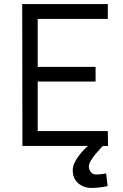

<svg xmlns="http://www.w3.org/2000/svg" viewBox="-20 -716 604 942"><path d="M89 -696H509V-623H165V-388H449V-316H165V-73H509L510 0H485Q483 1 472.5 12.5Q462 24 449 39.5Q436 55 426 71.5Q416 88 416 100Q416 116 425.5 128Q435 140 452 140Q457 140 465.5 139.5Q474 139 482 138Q491 137 501 135L508 197Q494 200 481 202Q469 204 455.5 205Q442 206 429 206Q390 206 363.5 183Q337 160 337 119Q337 101 345.5 83Q354 65 366 49Q378 33 390.5 20Q403 7 412 0H90Z"/></svg>

Font: Panefresco 400wt
Style: Regular
Weight: 400
Foundry: Campivisivi & Chank Co
Version: Version 1.002